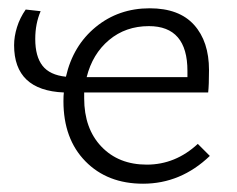

<svg xmlns="http://www.w3.org/2000/svg" viewBox="-20 -438 572 463"><path d="M486 -62Q416 5 325 5Q239 5 186 -49Q133 -103 133 -194Q133 -208 134 -215Q14 -220 14 -329Q14 -350 21 -372.5Q28 -395 42 -415L78 -411Q65 -381 65 -344Q65 -302 82.5 -279.5Q100 -257 139 -253Q156 -328 211 -373Q266 -418 341 -418Q412 -418 448 -378Q484 -338 484 -269Q484 -233 482 -215H183V-201Q183 -128 224.5 -84.5Q266 -41 334 -41Q403 -41 457 -91ZM189 -252H432V-267Q432 -375 339 -375Q283 -375 243 -341.5Q203 -308 189 -252Z"/></svg>

Font: Isabella Sans
Style: Regular
Weight: 400
Designer: Original fonts by Christian Thalmann (Catharsis Fonts), Modifications by Cristiano Sobral
Version: Version 0.002;July 12, 2020;FontCreator 13.0.0.2655 64-bit; 